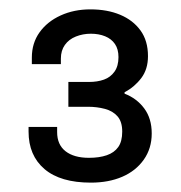

<svg xmlns="http://www.w3.org/2000/svg" viewBox="-20 -818 386 410"><path d="M174 -428Q109 -428 75 -457Q41 -486 41 -537V-547H102V-536Q102 -509 120 -495Q138 -481 170 -481Q192 -481 208 -486.5Q224 -492 232.5 -504Q241 -516 241 -537Q241 -558 231 -569.5Q221 -581 204 -585.5Q187 -590 168 -590H126V-643H170Q188 -643 202 -648Q216 -653 224.5 -665Q233 -677 233 -696Q233 -713 225.5 -724Q218 -735 204.5 -740.5Q191 -746 174 -746Q157 -746 142 -740Q127 -734 118.5 -722Q110 -710 110 -693V-681H48V-695Q48 -726 64.5 -749Q81 -772 109.5 -785Q138 -798 173 -798Q209 -798 236.5 -786.5Q264 -775 280 -753Q296 -731 296 -698Q296 -670 281.5 -651Q267 -632 246 -621V-618Q272 -608 288 -586.5Q304 -565 304 -533Q304 -501 287 -477Q270 -453 241 -440.5Q212 -428 174 -428Z"/></svg>

Font: Archivo SemiBold
Style: Regular
Weight: 400
Version: Version 2.001